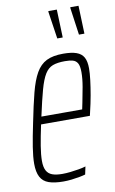

<svg xmlns="http://www.w3.org/2000/svg" viewBox="-83 -749 480 802"><g transform="rotate(-10 157.5 -348.0)"><path d="M120 8Q82 8 58 -0.5Q34 -9 23 -30Q12 -51 12 -86Q12 -115 18.5 -156Q25 -197 37 -254Q52 -329 65 -379.5Q78 -430 95.5 -460.5Q113 -491 140 -504.5Q167 -518 211 -518Q246 -518 267 -510.5Q288 -503 297.5 -486Q307 -469 307 -439Q307 -419 303.5 -390Q300 -361 294 -327Q288 -293 279 -256L276 -243H69Q58 -192 52 -155Q46 -118 46 -92Q46 -66 54 -51Q62 -36 78.5 -30Q95 -24 121 -24Q137 -24 155 -26Q173 -28 190.5 -31Q208 -34 221 -38L214 -5Q204 -2 188 1Q172 4 154.5 6Q137 8 120 8ZM76 -275H249L255 -304Q261 -333 267 -367Q273 -401 273 -429Q273 -455 266 -467Q259 -479 245.5 -482.5Q232 -486 213 -486Q181 -486 161 -478.5Q141 -471 127.5 -449Q114 -427 102.5 -385.5Q91 -344 76 -275ZM198 -585 181 -699V-704H217L221 -590V-585ZM290 -585 274 -699V-704H309L313 -590V-585Z"/></g></svg>

Font: Saira UltraCondensed Thin
Style: Italic
Weight: 250
Width: 1
Italic angle: -12°
Designer: Hector Gatti with collaboration of the Omnibus-Type team
Foundry: Omnibus-Type
Version: Version 1.101